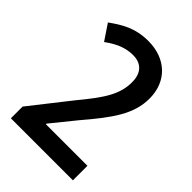

<svg xmlns="http://www.w3.org/2000/svg" viewBox="-212 -819 915 915"><g transform="rotate(45 245.0 -362.0)"><path d="M452 0V-98H172V-102L270 -223C376 -347 435 -429 435 -534C435 -648 357 -724 237 -724C147 -724 93 -689 38 -650L91 -571C139 -606 182 -625 233 -625C287 -625 321 -594 321 -530C321 -448 281 -387 189 -276L34 -79V0Z"/></g></svg>

Font: Noto Sans Sinhala UI Condensed SemiBold
Style: Regular
Weight: 600
Width: 3
Designer: Jelle Bosma - Monotype Design Team
Foundry: Monotype Imaging Inc.
Version: Version 2.006